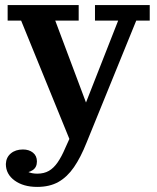

<svg xmlns="http://www.w3.org/2000/svg" viewBox="-20 -528 618 754"><path d="M126 154Q153 154 172 143Q191 132 206.5 109.5Q222 87 236 54L291 -68L303 -88L444 -447H353V-508H568V-447H515L320 32Q297 90 270.5 128.5Q244 167 209.5 186.5Q175 206 126 206ZM273 68 63 -447H10V-508H289V-447H197L331 -90ZM70 59Q94 59 109.5 71.5Q125 84 125 106Q125 129 108.5 140Q92 151 66 152L65 121Q71 138 87.5 146Q104 154 126 154V206Q72 206 37.5 181Q3 156 3 116Q4 90 22.5 74.5Q41 59 70 59Z"/></svg>

Font: Montagu Slab Medium
Style: Regular
Weight: 500
Version: Version 1.000